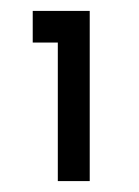

<svg xmlns="http://www.w3.org/2000/svg" viewBox="-20 -845 255 352"><path d="M144.5 -513V-825H40V-767H86V-513Z"/></svg>

Font: Spartan SemiBold
Style: Regular
Weight: 600
Designer: Matt Bailey, Mirko Velimirovic
Foundry: Matt Bailey
Version: Version 1.003